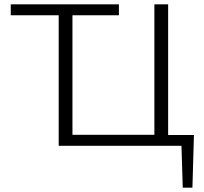

<svg xmlns="http://www.w3.org/2000/svg" viewBox="-20 -678 951 893"><path d="M875 195H830L824 0H253V-607H30V-658H533V-607H317V-51H698V-658H762V-50H882Z"/></svg>

Font: Isabella Sans
Style: Regular
Weight: 400
Designer: Original fonts by Christian Thalmann (Catharsis Fonts), Modifications by Cristiano Sobral
Version: Version 0.002;July 12, 2020;FontCreator 13.0.0.2655 64-bit; 